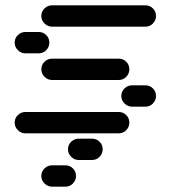

<svg xmlns="http://www.w3.org/2000/svg" viewBox="-20 -510 640 720"><path d="M35 -50Q35 -34 47 -22Q59 -10 75 -10H425Q442 -10 453.5 -22Q465 -34 465 -50Q465 -67 453.5 -78.5Q442 -90 425 -90H75Q59 -90 47 -78.5Q35 -67 35 -50ZM435 -150Q435 -134 447 -122Q459 -110 475 -110H525Q542 -110 553.5 -122Q565 -134 565 -150Q565 -167 553.5 -178.5Q542 -190 525 -190H475Q459 -190 447 -178.5Q435 -167 435 -150ZM135 -250Q135 -234 147 -222Q159 -210 175 -210H425Q442 -210 453.5 -222Q465 -234 465 -250Q465 -267 453.5 -278.5Q442 -290 425 -290H175Q159 -290 147 -278.5Q135 -267 135 -250ZM35 -350Q35 -334 47 -322Q59 -310 75 -310H125Q142 -310 153.5 -322Q165 -334 165 -350Q165 -367 153.5 -378.5Q142 -390 125 -390H75Q59 -390 47 -378.5Q35 -367 35 -350ZM135 -450Q135 -434 147 -422Q159 -410 175 -410H525Q542 -410 553.5 -422Q565 -434 565 -450Q565 -467 553.5 -478.5Q542 -490 525 -490H175Q159 -490 147 -478.5Q135 -467 135 -450ZM135 150Q135 166 147 178Q159 190 175 190H225Q242 190 253.5 178Q265 166 265 150Q265 133 253.5 121.5Q242 110 225 110H175Q159 110 147 121.5Q135 133 135 150ZM235 50Q235 66 247 78Q259 90 275 90H325Q342 90 353.5 78Q365 66 365 50Q365 33 353.5 21.5Q342 10 325 10H275Q259 10 247 21.5Q235 33 235 50Z"/></svg>

Font: Matrix Sans Raster
Style: Regular
Weight: 400
Designer: Brad Neil
Version: Version 1.100